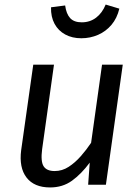

<svg xmlns="http://www.w3.org/2000/svg" viewBox="-20 -811 616 843"><path d="M200 12Q130 12 96.5 -31.5Q63 -75 73 -152L126 -527H217L165 -156Q158 -102 171.5 -81Q185 -60 220 -60Q253 -60 281.5 -78.5Q310 -97 335 -125.5Q360 -154 380 -184L428 -527H519L445 0H367L374 -97Q337 -47 296 -17.5Q255 12 200 12ZM337 -643Q297 -643 266.5 -659.5Q236 -676 219.5 -706.5Q203 -737 204 -779L266 -787Q271 -750 288 -731.5Q305 -713 339 -713Q375 -713 402 -733.5Q429 -754 444 -791L504 -773Q494 -731 469.5 -702Q445 -673 410.5 -658Q376 -643 337 -643Z"/></svg>

Font: Fira Sans Variable
Style: Italic
Weight: 397
Italic angle: -8°
Designer: Carrois Corporate & Edenspiekermann AG
Foundry: Carrois Corporate GbR & Edenspiekermann AG
Version: Version 4.202